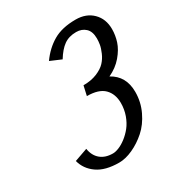

<svg xmlns="http://www.w3.org/2000/svg" viewBox="-159 -634 800 864"><g transform="rotate(-30 241.0 -202.0)"><path d="M206.1 76.2Q219.7 76.2 237.8 68.8Q255.9 61.5 275.6 46.4Q295.4 31.2 312 10.5Q328.6 -10.3 339.4 -40Q350.1 -69.8 350.1 -103Q350.1 -149.9 322.3 -178Q294.4 -206.1 232.9 -206.1L244.1 -255.9Q284.2 -255.9 314.5 -268.3Q344.7 -280.8 360.8 -298.1Q377 -315.4 386.7 -338.1Q396.5 -360.8 399.2 -377.2Q401.9 -393.6 401.9 -408.2Q401.9 -444.8 382.8 -462.4Q363.8 -480 335 -480Q296.9 -480 271 -461.4Q245.1 -442.9 221.2 -403.8L164.1 -428.2Q198.2 -476.1 244.1 -502.9Q290 -529.8 360.8 -529.8Q415.5 -529.8 448.7 -496.8Q481.9 -463.9 481.9 -411.1Q481.9 -378.9 471.7 -347.2Q461.4 -315.4 434.1 -283.2Q406.7 -251 365.2 -231.9Q431.2 -196.3 431.2 -113.8Q431.2 -61.5 408.9 -14.9Q386.7 31.7 353 61.5Q319.3 91.3 281.2 108.6Q243.2 126 210 126Q138.2 126 96.9 96.9Q55.7 67.9 43.9 22L111.8 -2Q117.7 35.2 142.1 55.7Q166.5 76.2 206.1 76.2Z"/></g></svg>

Font: Pfennig
Style: Italic
Weight: 500
Italic angle: -13°
Version: Version 20120410 ; ttfautohint (v0.8)